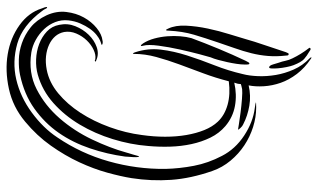

<svg xmlns="http://www.w3.org/2000/svg" viewBox="-204 -564 930 561"><g transform="rotate(-90 260.5 -283.0)"><path d="M147 -333Q142 -298 142 -265Q142 -232 147 -203Q152 -174 161.5 -150.5Q171 -127 186 -111Q205 -91 235.5 -82.5Q266 -74 304 -79Q314 -118 327.5 -154Q341 -190 353.5 -224Q366 -258 375 -291Q384 -324 384 -356Q384 -359 385 -359Q386 -359 387.5 -356Q389 -353 389 -352Q401 -315 396.5 -277.5Q392 -240 379.5 -201Q367 -162 351 -121.5Q335 -81 325 -38Q320 -19 319 6.5Q318 32 322.5 58.5Q327 85 338.5 111Q350 137 371 157Q372 159 374 161L375 162Q375 162 372 162Q371 162 370 161Q343 143 325.5 120Q308 97 299.5 72.5Q291 48 289.5 23.5Q288 -1 292 -21Q262 -14 232.5 -19Q203 -24 178 -37Q173 -39 167.5 -45Q162 -51 163 -52Q163 -52 178.5 -49.5Q194 -47 213.5 -44.5Q233 -42 252.5 -40.5Q272 -39 281 -40Q284 -41 287.5 -41.5Q291 -42 296 -44Q296 -49 297 -53.5Q298 -58 300 -63Q265 -55 232 -61Q199 -67 173 -89Q152 -107 139.5 -132.5Q127 -158 120.5 -188Q114 -218 113 -250.5Q112 -283 115 -315Q119 -366 135 -418Q151 -470 177.5 -514.5Q204 -559 240.5 -591.5Q277 -624 323 -637Q344 -643 368 -642Q392 -641 413 -633Q434 -625 449.5 -610.5Q465 -596 469 -574Q474 -550 465 -527.5Q456 -505 440 -488.5Q424 -472 404 -465Q384 -458 366 -466Q359 -468 363 -470Q365 -471 366 -470Q367 -469 369 -469Q381 -467 396 -474Q411 -481 423.5 -494Q436 -507 443.5 -524.5Q451 -542 448 -560Q445 -575 435.5 -586Q426 -597 411 -604Q396 -611 377.5 -613Q359 -615 338 -611Q301 -604 269 -577.5Q237 -551 212 -512.5Q187 -474 170 -427Q153 -380 147 -333ZM226 -3Q240 -1 242 0Q244 1 227 1Q199 1 170.5 -8Q142 -17 117 -33.5Q92 -50 72 -74Q52 -98 42 -127Q20 -190 16 -247.5Q12 -305 21 -363Q26 -394 37 -434Q48 -474 67.5 -516Q87 -558 116 -599Q145 -640 186 -674Q229 -710 282 -721.5Q335 -733 383 -725Q431 -717 468 -690.5Q505 -664 517 -625Q518 -623 520 -617Q522 -611 520 -610Q518 -609 516 -614Q514 -619 509 -625Q467 -682 414 -697Q361 -712 309.5 -700Q258 -688 212.5 -654.5Q167 -621 140 -580Q93 -511 70 -429.5Q47 -348 48 -264Q49 -223 57 -181Q65 -139 86 -99Q106 -60 145.5 -34Q185 -8 226 -3ZM84 -382Q91 -434 108 -484.5Q125 -535 153.5 -576Q182 -617 224 -647Q266 -677 323 -689Q342 -693 366.5 -692.5Q391 -692 415.5 -683.5Q440 -675 461.5 -658Q483 -641 497 -611Q510 -582 506.5 -553.5Q503 -525 490.5 -502.5Q478 -480 459.5 -465Q441 -450 423 -448Q420 -447 415.5 -447.5Q411 -448 411 -450Q411 -452 412 -451.5Q413 -451 423 -455Q430 -458 439.5 -465.5Q449 -473 457.5 -485Q466 -497 473 -513Q480 -529 482 -548Q484 -568 477 -586Q470 -604 456.5 -618.5Q443 -633 425 -643Q407 -653 388 -656Q329 -665 281 -640.5Q233 -616 196 -573.5Q159 -531 134 -478.5Q109 -426 96 -379Q96 -378 94 -372Q92 -366 90 -359Q88 -352 86.5 -346.5Q85 -341 84 -341Q83 -341 82.5 -346.5Q82 -352 82.5 -359.5Q83 -367 83.5 -373.5Q84 -380 84 -382ZM427 -29Q421 -7 409.5 26.5Q398 60 389 88Q386 96 384 96Q380 96 379.5 92.5Q379 89 379 87Q376 60 378 35.5Q380 11 386 -13Q392 -37 400.5 -61Q409 -85 418 -112Q430 -147 440 -180.5Q450 -214 452 -256Q452 -261 452.5 -261.5Q453 -262 455 -262L458 -256Q468 -235 466.5 -204Q465 -173 458 -140Q451 -107 441.5 -77Q432 -47 427 -29ZM430 -188Q416 -150 399 -109Q382 -68 364 -30Q363 -29 360.5 -23.5Q358 -18 355 -19Q353 -20 353 -25.5Q353 -31 353 -34Q353 -43 355 -56.5Q357 -70 360 -83.5Q363 -97 366.5 -110Q370 -123 374 -132Q376 -138 383 -164.5Q390 -191 397 -222.5Q404 -254 408 -284Q412 -314 408 -329Q406 -334 408 -336Q410 -336 411.5 -333.5Q413 -331 415 -329Q424 -315 429 -296.5Q434 -278 435.5 -258.5Q437 -239 435.5 -220.5Q434 -202 430 -188ZM371 107Q383 132 400 154Q403 157 401 159Q398 161 395 159Q393 158 392 157Q378 149 369 141Q360 133 351 110Q348 102 345.5 89.5Q343 77 342 65.5Q341 54 341.5 46Q342 38 345 39Q350 39 353.5 51Q357 63 358 66Q362 77 364 87Q366 97 371 107Z"/></g></svg>

Font: Akronim
Style: Regular
Weight: 400
Designer: Grzegorz Klimczewski
Foundry: Fonty.PL
Version: Version 1.001